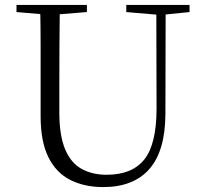

<svg xmlns="http://www.w3.org/2000/svg" viewBox="-20 -745 832 780"><path d="M399 15Q323 15 265.5 -14Q208 -43 176.5 -106.5Q145 -170 145 -273V-389Q145 -474 145 -558Q145 -642 143 -725H223Q222 -643 221.5 -559Q221 -475 221 -389V-288Q221 -196 244 -140Q267 -84 310.5 -59.5Q354 -35 413 -35Q517 -35 566.5 -97.5Q616 -160 616 -304L615 -725H653L652 -281Q651 -131 586.5 -58Q522 15 399 15ZM47 -696V-725H333V-696L197 -685H177ZM493 -696V-725H750V-696L641 -685H622Z"/></svg>

Font: Noto Serif TC ExtraLight Light
Style: Regular
Weight: 300
Version: Version 2.003-H1;hotconv 1.1.1;makeotfexe 2.6.0